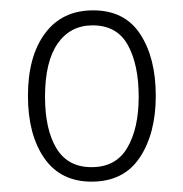

<svg xmlns="http://www.w3.org/2000/svg" viewBox="-20 -744 354 371"><path d="M281 -559Q281 -486 250 -439.5Q219 -393 157 -393Q97 -393 65.5 -438.5Q34 -484 34 -559Q34 -635 67 -679.5Q100 -724 160 -724Q221 -724 251 -678Q281 -632 281 -559ZM67 -557Q67 -494 89 -457.5Q111 -421 157 -421Q204 -421 226 -458.5Q248 -496 248 -557Q248 -619 227 -657Q206 -695 159 -695Q116 -695 91.5 -660Q67 -625 67 -557Z"/></svg>

Font: Noto Sans Khmer Condensed ExtraLight
Style: Regular
Weight: 200
Width: 3
Designer: Danh Hong and the Monotype Design Team
Foundry: Monotype Imaging Inc.
Version: Version 2.004; ttfautohint (v1.8.4.7-5d5b)